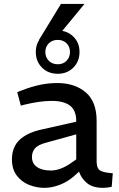

<svg xmlns="http://www.w3.org/2000/svg" viewBox="-20 -921 586 949"><path d="M200.3 7.5Q159.6 7.5 122.6 -7.6Q85.6 -22.7 62.3 -54.1Q39 -85.4 39 -132.6Q39 -195.2 78 -230.9Q117 -266.5 188.2 -281.5L356.8 -319.4V-322.5Q356.8 -375.3 326.1 -398.8Q295.3 -422.3 236.3 -422.3Q203 -422.3 169.2 -417.1Q135.5 -411.9 107.3 -405.1L82.9 -399L65.2 -465.6L89.9 -475.2Q136.1 -492.9 178.5 -501.8Q221 -510.6 263.2 -510.6Q349.7 -510.6 403.7 -464.6Q457.6 -418.7 457.6 -323.5V-123Q457.6 -90.7 472.9 -79.4Q488.2 -68.1 537.5 -64.6L532.1 2.3Q522 4.7 510.7 6.1Q499.4 7.5 489.6 7.5Q438.9 7.5 410.6 -15.5Q382.2 -38.5 370.7 -72.5L347.7 -52Q314.5 -22.3 275.1 -7.4Q235.8 7.5 200.3 7.5ZM231.6 -78.2Q254.8 -78.2 280.1 -87.7Q305.4 -97.1 330.8 -115L356.8 -133.2V-256.9L203.5 -214.6Q166.8 -204.5 152.3 -187.1Q137.9 -169.7 137.9 -144.8Q137.9 -112.9 162.9 -95.5Q187.9 -78.2 231.6 -78.2ZM265.6 -556.3Q218.1 -556.3 187.5 -586.9Q157 -617.5 157 -664.1Q157 -710 187.5 -740.1Q218.1 -770.2 265.6 -770.2Q312.2 -770.2 342.6 -740.1Q373 -710 373 -664.2Q373 -617.5 342.6 -586.9Q312.2 -556.3 265.6 -556.3ZM265.5 -603.4Q292.3 -603.4 309.1 -620.6Q325.9 -637.8 325.9 -664Q325.9 -690.2 309.1 -707Q292.3 -723.8 265.4 -723.8Q238.4 -723.8 221.3 -707Q204.1 -690.2 204.1 -664Q204.1 -637.8 221.3 -620.6Q238.4 -603.4 265.5 -603.4ZM172.5 -723.5 281.2 -901.5H397.3L251.1 -723.5Z"/></svg>

Font: REM Medium
Style: Regular
Weight: 500
Designer: Octavio Pardo
Foundry: Ashler Design
Version: Version 1.005;gftools[0.9.28]